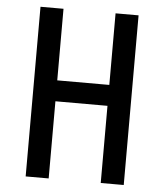

<svg xmlns="http://www.w3.org/2000/svg" viewBox="-52 -776 705 823"><g transform="rotate(5 300.0 -365.0)"><path d="M89 0V-730H188V-422H412V-730H511V0H412V-332H188V0Z"/></g></svg>

Font: JetBrainsMono NFM Medium
Style: Regular
Weight: 500
Monospace: yes
Designer: Philipp Nurullin, Konstantin Bulenkov
Foundry: JetBrains
Version: Version 2.304; ttfautohint (v1.8.4.7-5d5b);Nerd Fonts 3.3.0